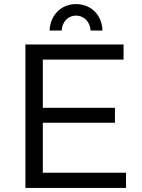

<svg xmlns="http://www.w3.org/2000/svg" viewBox="-20 -917 692 937"><path d="M281 -768C283 -810 312 -841 351 -841C390 -841 420 -810 422 -768H480C478 -844 424 -897 351 -897C279 -897 225 -844 222 -768ZM104 -700V0H595V-74H189V-318H541V-391H189V-626H583V-700Z"/></svg>

Font: Juman Normal
Style: Regular
Weight: 300
Designer: Bandar Raffah (Arabic) Julieta Ulanovsky (Latin)
Foundry: Caramella
Version: Version 5.022;PS 005.022;hotconv 1.0.88;makeotf.lib2.5.64775